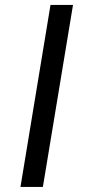

<svg xmlns="http://www.w3.org/2000/svg" viewBox="-20 -734 340 754"><path d="M266.7 -714.5 148.4 0H60.4L178.3 -714.5Z"/></svg>

Font: Inter P
Style: Bold Italic
Weight: 700
Italic angle: 9.39999°
Designer: Rasmus Andersson
Foundry: rsms
Version: Version 3.018;git-588b23468